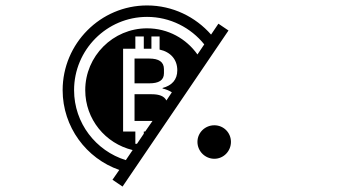

<svg xmlns="http://www.w3.org/2000/svg" viewBox="-20 -742 1240 705"><path d="M252 -411C252 -559 372 -680 520 -680C605 -680 681 -640 730 -579L705 -542C664 -600 597 -638 520 -638C395 -638 293 -536 293 -411C293 -304 367 -215 467 -191L442 -154C332 -188 252 -290 252 -411ZM537 -298C538 -298 538 -298 540 -298L513 -259H508V-251L483 -214H477V-259H432V-563H477V-608H508V-563H536V-608H566V-560C607 -551 631 -523 631 -484C631 -449 611 -428 577 -419V-417C590 -414 602 -409 611 -403L591 -373C583 -389 565 -396 537 -396H474V-298ZM782 -655 755 -615C698 -680 614 -722 520 -722C349 -722 210 -582 210 -411C210 -276 297 -160 418 -118L393 -82L430 -57L819 -630ZM705 -221C705 -187 733 -159 767 -159C801 -159 828 -187 828 -221C828 -255 801 -282 767 -282C733 -282 705 -255 705 -221ZM528 -436C563 -436 582 -447 582 -473V-488C582 -515 563 -527 528 -527H474V-436ZM506 -214H508V-216Z"/></svg>

Font: CryptoKit_GRILLE 1.4
Style: Regular
Weight: 400
Monospace: yes
Designer: Oceane Juvin
Foundry: http://www.head-geneve.ch
Version: Version 1.004